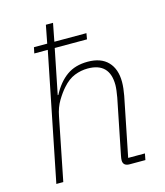

<svg xmlns="http://www.w3.org/2000/svg" viewBox="-111 -824 778 908"><g transform="rotate(-15 278.0 -370.0)"><path d="M177 -623H111L117 -652H182L199 -740H234L217 -652H374L369 -623H211L167 -404H170Q200 -461 241.5 -490.5Q283 -520 344 -520Q409 -520 443 -484.5Q477 -449 477 -386Q477 -371 475 -353.5Q473 -336 470 -320L412 -31H494L488 0H411Q379 0 379 -28Q379 -36 382 -51L436 -320Q439 -336 441 -353Q443 -370 443 -380Q443 -489 336 -489Q303 -489 271.5 -476.5Q240 -464 212 -432Q193 -411 174 -379.5Q155 -348 147 -306L86 0H52Z"/></g></svg>

Font: IBM Plex Sans ExtLt
Style: Italic
Weight: 200
Italic angle: -11°
Designer: Mike Abbink, Paul van der Laan, Pieter van Rosmalen
Foundry: Bold Monday
Version: Version 3.005